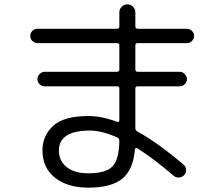

<svg xmlns="http://www.w3.org/2000/svg" viewBox="-20 -820 1040 890"><path d="M389.6 -16.6Q470.7 -16.6 501.5 -48.8Q532.2 -81.1 533.2 -167Q533.2 -177.7 524.4 -182.6Q451.2 -214.8 397.5 -214.8Q253.9 -214.8 252.9 -123Q252.9 -74.2 289.1 -45.4Q325.2 -16.6 389.6 -16.6ZM153.3 -620.1Q140.6 -620.1 130.4 -629.9Q120.1 -639.6 120.1 -653.3Q120.1 -667 129.9 -676.8Q139.6 -686.5 153.3 -686.5H522.5Q533.2 -686.5 533.2 -698.2V-762.7Q533.2 -777.3 543.9 -788.6Q554.7 -799.8 569.8 -799.8Q585 -799.8 596.2 -789.1Q607.4 -778.3 607.4 -762.7V-698.2Q607.4 -687.5 618.2 -686.5H846.7Q859.4 -686.5 869.6 -676.8Q879.9 -667 879.9 -653.3Q879.9 -640.6 870.1 -630.4Q860.4 -620.1 846.7 -620.1H618.2Q607.4 -620.1 607.4 -609.4V-498Q607.4 -487.3 618.2 -487.3H813.5Q826.2 -487.3 836.4 -476.6Q846.7 -465.8 846.7 -453.1Q846.7 -440.4 836.9 -430.2Q827.1 -419.9 813.5 -419.9H618.2Q607.4 -419.9 607.4 -409.2V-227.5Q607.4 -215.8 616.2 -210.9Q711.9 -158.2 831.1 -56.6Q841.8 -47.9 842.8 -33.2Q843.8 -18.6 834 -8.8Q824.2 2 809.6 2.9Q794.9 3.9 784.2 -5.9Q689.5 -86.9 616.2 -132.8Q613.3 -134.8 609.4 -133.3Q605.5 -131.8 605.5 -127.9Q597.7 -33.2 546.9 8.3Q496.1 49.8 389.6 49.8Q292 49.8 234.4 3.4Q176.8 -43 176.8 -123Q176.8 -190.4 226.1 -236.3Q275.4 -282.2 389.6 -282.2Q451.2 -282.2 524.4 -254.9Q528.3 -253.9 530.8 -255.9Q533.2 -257.8 533.2 -261.7V-409.2Q533.2 -419.9 522.5 -419.9H186.5Q172.9 -419.9 163.1 -430.2Q153.3 -440.4 153.3 -453.1Q153.3 -465.8 163.6 -476.6Q173.8 -487.3 186.5 -487.3H522.5Q533.2 -487.3 533.2 -498V-609.4Q533.2 -620.1 522.5 -620.1Z"/></svg>

Font: Rounded-X Mgen+ 1mn regular
Style: Regular
Weight: 400
Designer: [Source Han Sans]
Ryoko NISHIZUKA  (kana & ideographs); Paul D. Hunt (Latin, Greek & Cyrillic); Wenlong ZHANG  (bopomofo
Version: Version 1.059.20150602